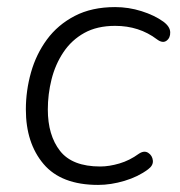

<svg xmlns="http://www.w3.org/2000/svg" viewBox="-20 -514 507 542"><path d="M257 8Q153 8 103 -51Q53 -110 53 -205Q53 -258 67.5 -309.5Q82 -361 112.5 -402.5Q143 -444 191 -469Q239 -494 305 -494Q343 -494 379.5 -482.5Q416 -471 441 -453Q460 -439 460.5 -423Q461 -407 450 -399Q439 -391 423 -403Q373 -441 305 -441Q254 -441 218 -421Q182 -401 159 -366.5Q136 -332 125.5 -290Q115 -248 115 -205Q115 -132 149.5 -88Q184 -44 263 -44Q288 -44 317 -52.5Q346 -61 372 -80Q387 -90 398.5 -82.5Q410 -75 411.5 -61Q413 -47 398 -36Q370 -15 331.5 -3.5Q293 8 257 8Z"/></svg>

Font: Nunito Light
Style: Italic
Weight: 300
Italic angle: -9°
Designer: Vernon Adams
Foundry: Vernon Adams
Version: Version 3.601; ttfautohint (v1.8.2.53-6de2)